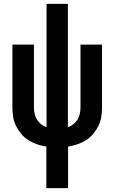

<svg xmlns="http://www.w3.org/2000/svg" viewBox="-20 -760 590 990"><path d="M219 210V-4Q194 -8 171 -16Q148 -24 127 -37Q106 -50 90 -69Q74 -88 63 -110Q52 -132 48 -156Q44 -180 44 -205V-530H155V-205Q155 -189 158.5 -173Q162 -157 170.5 -143.5Q179 -130 192 -119.5Q205 -109 220 -104V-740H330V-104Q345 -109 358 -119.5Q371 -130 379.5 -143.5Q388 -157 391.5 -173Q395 -189 395 -205V-530H506V-205Q506 -180 502 -156Q498 -132 487 -110Q476 -88 460 -69Q444 -50 423 -37Q402 -24 379 -16Q356 -8 331 -4V210Z"/></svg>

Font: Lode
Style: Bold
Weight: 700
Monospace: yes
Designer: Belleve Invis
Foundry: Belleve Invis
Version: Version 29.2.0; ttfautohint (v1.8.3)